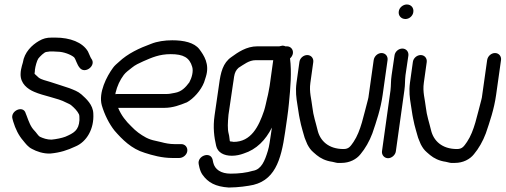

<svg xmlns="http://www.w3.org/2000/svg" viewBox="-20 -694 2259 858"><path d="M136 -382C138 -398 145 -423 151 -432C157 -440 178 -462 188 -462C194 -462 198 -464 202 -464H219C224 -464 231 -463 237 -463C264 -463 297 -450 311 -438C320 -427 323 -406 337 -390C361 -362 412 -402 388 -432C383 -439 378 -455 373 -464C349 -505 293 -526 228 -526H211C188 -526 173 -522 154 -511C123 -493 89 -461 82 -414C80 -407 76 -395 74 -383C73 -377 72 -370 72 -363C71 -320 104 -296 132 -284C175 -265 238 -256 275 -236C287 -230 292 -229 299 -223C312 -212 326 -198 333 -183C335 -178 335 -171 335 -157C332 -111 309 -99 272 -83C256 -77 231 -72 210 -70C190 -70 173 -76 158 -83C151 -87 142 -102 134 -110C117 -127 109 -150 99 -177L95 -187C85 -226 24 -199 36 -162L39 -151C49 -118 63 -89 84 -65C94 -53 105 -37 124 -28C142 -18 174 -6 206 -8C249 -12 282 -23 316 -39C368 -60 401 -119 397 -186C396 -226 365 -253 344 -272C328 -286 310 -292 290 -300C268 -308 227 -320 204 -328C185 -334 165 -338 153 -347L140 -359C134 -365 134 -362 135 -370C136 -374 136 -379 136 -382Z M496 -273V-278C504 -311 516 -336 533 -359C542 -371 555 -380 570 -392C583 -403 602 -412 620 -420C659 -437 692 -452 743 -452C799 -452 827 -437 839 -395C845 -375 837 -346 826 -326C809 -303 791 -284 761 -279L739 -275C733 -274 728 -274 723 -274H502C500 -274 499 -273 496 -273ZM817 -19C819 -36 807 -50 790 -50H760C739 -50 718 -54 700 -59L674 -65C659 -68 647 -72 633 -79C607 -93 587 -108 567 -129C543 -152 522 -178 508 -212H714C753 -212 786 -225 813 -236H814C845 -253 878 -290 892 -326L900 -351C918 -408 891 -447 871 -474C848 -504 801 -514 750 -514C716 -514 682 -509 655 -498C603 -479 551 -455 511 -417C503 -410 492 -401 485 -391C457 -353 419 -280 435 -223C447 -182 468 -140 492 -110C526 -71 567 -29 627 -11C661 0 704 12 750 12H781C798 12 815 -2 817 -19Z M1180 -283C1179 -275 1176 -265 1174 -256C1169 -235 1166 -218 1160 -199C1136 -128 1102 -60 1024 -60C1022 -60 1016 -62 1010 -62C1008 -62 1008 -62 1007 -64C1005 -75 1005 -86 1002 -96C996 -118 998 -147 1001 -181L1021 -317C1023 -331 1025 -341 1026 -351C1029 -370 1035 -381 1046 -391C1070 -406 1093 -425 1122 -425H1201L1185 -310C1184 -301 1181 -292 1180 -283ZM1185 -57C1183 -42 1180 -31 1177 -20C1163 26 1148 62 1112 69H1111C1082 78 1047 82 1011 82C967 82 940 63 933 33L930 19C920 -20 860 3 868 40L871 54C874 66 878 77 885 87C910 122 943 140 1002 144H1003C1024 144 1046 142 1064 140L1092 136C1208 120 1236 22 1254 -103C1259 -137 1268 -196 1271 -231C1278 -301 1284 -372 1276 -433C1282 -438 1288 -447 1289 -456C1291 -473 1279 -487 1262 -487H1255C1254 -488 1248 -490 1244 -490H1242L1228 -487H1130C1081 -487 1043 -460 1014 -439C976 -413 966 -370 959 -317L939 -179C931 -124 937 -81 946 -42C953 -12 981 2 1016 2C1035 2 1053 -2 1069 -8C1126 -26 1167 -68 1195 -124C1194 -117 1193 -109 1192 -103C1190 -88 1187 -73 1185 -57Z M1318 -417 1305 -324C1300 -287 1304 -256 1309 -226C1312 -210 1315 -183 1319 -165L1325 -137C1329 -120 1334 -105 1338 -90C1342 -73 1349 -62 1353 -50C1353 -50 1354 -49 1354 -48C1361 -35 1368 -24 1381 -13L1395 -1C1412 13 1435 25 1465 29L1482 33C1490 35 1498 34 1506 34C1542 34 1573 18 1591 -5C1612 -30 1631 -63 1644 -98C1662 -151 1681 -206 1690 -270L1712 -426C1714 -443 1702 -457 1685 -457C1669 -457 1653 -444 1650 -426L1628 -270C1627 -262 1626 -254 1624 -248C1605 -179 1593 -109 1560 -60C1546 -40 1539 -28 1515 -28C1448 -28 1410 -65 1399 -113C1391 -147 1380 -177 1376 -214C1372 -251 1361 -283 1367 -324L1380 -417C1382 -434 1370 -448 1353 -448C1336 -448 1320 -434 1318 -417Z M1743 -446 1730 -358C1726 -332 1728 -315 1725 -290L1687 -18C1685 -1 1698 13 1714 13C1731 13 1747 -2 1749 -18L1787 -290C1791 -317 1789 -334 1792 -358L1805 -446C1807 -463 1795 -477 1778 -477C1761 -477 1745 -463 1743 -446ZM1762 -643C1759 -624 1773 -609 1792 -609C1809 -609 1825 -623 1827 -640C1830 -659 1817 -674 1798 -674C1781 -674 1764 -660 1762 -643Z M1825 -417 1812 -324C1807 -287 1811 -256 1816 -226C1819 -210 1822 -183 1826 -165L1832 -137C1836 -120 1841 -105 1845 -90C1849 -73 1856 -62 1860 -50C1860 -50 1861 -49 1861 -48C1868 -35 1875 -24 1888 -13L1902 -1C1919 13 1942 25 1972 29L1989 33C1997 35 2005 34 2013 34C2049 34 2080 18 2098 -5C2119 -30 2138 -63 2151 -98C2169 -151 2188 -206 2197 -270L2219 -426C2221 -443 2209 -457 2192 -457C2176 -457 2160 -444 2157 -426L2135 -270C2134 -262 2133 -254 2131 -248C2112 -179 2100 -109 2067 -60C2053 -40 2046 -28 2022 -28C1955 -28 1917 -65 1906 -113C1898 -147 1887 -177 1883 -214C1879 -251 1868 -283 1874 -324L1887 -417C1889 -434 1877 -448 1860 -448C1843 -448 1827 -434 1825 -417Z"/></svg>

Font: PolanStronk
Style: BdIta
Weight: 700
Version: Version 1.0